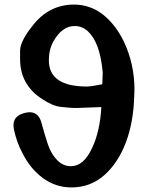

<svg xmlns="http://www.w3.org/2000/svg" viewBox="-20 -810 639 841"><path d="M293 11Q224 11 168 -30Q112 -71 77 -142Q53 -187 41 -243Q29 -302 91 -316Q147 -329 162 -271Q167 -251 174 -228Q181 -205 189 -180Q204 -135 230 -109Q256 -82 291 -82Q347 -82 384 -163Q418 -235 424 -341L315 -337Q298 -337 280.5 -338.5Q263 -340 245 -342Q210 -346 165 -376Q119 -405 94 -448Q68 -492 68 -552V-588Q68 -622 107 -677Q127 -705 148.5 -726.5Q170 -748 195 -762Q244 -790 304 -790Q374 -790 430 -747Q486 -703 522 -629Q569 -530 569 -417L568 -391Q565 -275 531 -185Q497 -96 436 -42Q375 11 293 11ZM361 -431Q385 -432 428 -441L430 -492Q424 -560 407 -606Q372 -696 307 -696Q251 -696 213 -627Q194 -592 194 -546Q194 -431 361 -431Z"/></svg>

Font: MaokenZhuyuanTi
Style: Regular
Weight: 400
Designer: Fontworks Inc & LongZhuTi team: ZERO子、时光羊、荆南、频凡、刘鹏、Little White Dog、帆影Magmeta、奈白不弍、白日月球、ChaoTawei、雨三（排名不分先后）
Version: Version 1.000; 20230222